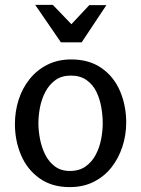

<svg xmlns="http://www.w3.org/2000/svg" viewBox="-20 -752 577 785"><path d="M265 13Q192 13 141.5 -23Q91 -59 66 -118Q41 -177 41 -245Q41 -296 56 -343.5Q71 -391 101 -428.5Q131 -466 174 -487.5Q217 -509 271 -509Q345 -509 395.5 -473.5Q446 -438 471 -379Q496 -320 496 -251Q496 -200 480.5 -152.5Q465 -105 436 -68Q407 -31 364 -9Q321 13 265 13ZM266 -53Q304 -53 330 -71.5Q356 -90 371.5 -119.5Q387 -149 393.5 -183Q400 -217 400 -248Q400 -280 394 -314Q388 -348 374 -377Q360 -406 334 -424.5Q308 -443 270 -443Q232 -443 206.5 -424.5Q181 -406 165.5 -376.5Q150 -347 143.5 -313Q137 -279 137 -248Q137 -218 143.5 -184Q150 -150 164.5 -120.5Q179 -91 204 -72Q229 -53 266 -53ZM272 -653 345 -731H415L314 -579H229L124 -732H196Z"/></svg>

Font: Rosario Medium
Style: Regular
Weight: 500
Version: Version 1.201